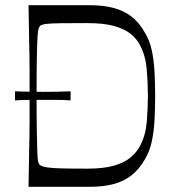

<svg xmlns="http://www.w3.org/2000/svg" viewBox="-20 -720 670 740"><path d="M90 0Q91 -72 92 -118Q93 -164 93.5 -194.5Q94 -225 94 -247.5Q94 -270 94 -293.5Q94 -317 94 -350Q94 -383 94 -406.5Q94 -430 94 -452.5Q94 -475 93.5 -505.5Q93 -536 92 -582Q91 -628 90 -700H325Q378 -700 417.5 -689.5Q457 -679 486.5 -656.5Q516 -634 538 -595Q557 -564 565 -526Q573 -488 575.5 -444.5Q578 -401 578 -350Q578 -299 575.5 -255.5Q573 -212 565 -174.5Q557 -137 538 -105Q516 -67 486.5 -44Q457 -21 417.5 -10.5Q378 0 325 0ZM316 -70Q379 -70 419 -81.5Q459 -93 483 -113Q507 -133 520 -158Q541 -198 545.5 -248.5Q550 -299 550 -350Q550 -402 545.5 -453.5Q541 -505 520 -545Q507 -571 483 -590Q459 -609 419 -620Q379 -631 316 -631Q252 -631 214.5 -630.5Q177 -630 159.5 -628Q142 -626 135 -621Q132 -618 129 -610Q126 -602 124.5 -576.5Q123 -551 122 -497.5Q121 -444 121 -350Q121 -259 122 -206.5Q123 -154 124 -129Q125 -104 127.5 -95.5Q130 -87 134 -84Q142 -78 160.5 -75Q179 -72 216 -71Q253 -70 316 -70ZM38 -333V-368Q65 -367 91.5 -366.5Q118 -366 144 -366Q172 -366 199 -366.5Q226 -367 252 -368V-333Q226 -335 199 -335Q172 -335 144 -335Q118 -335 91.5 -335Q65 -335 38 -333Z"/></svg>

Font: Ojuju
Style: Regular
Weight: 400
Designer: Chisaokwu Joboson, Mirko Velimirovic
Foundry: Udi Foundry
Version: Version 1.000